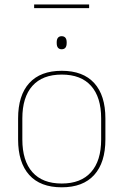

<svg xmlns="http://www.w3.org/2000/svg" viewBox="-20 -806 539 838"><path d="M129 -770.5V-786.5H369V-770.5ZM249.5 11.5Q156 11.5 107.5 -42.5Q59 -96.5 59 -197.5V-289Q59 -390 107.8 -443.5Q156.5 -497 249.5 -497Q342.5 -497 391.2 -443.5Q440 -390 440 -289V-197.5Q440 -96.5 391.2 -42.5Q342.5 11.5 249.5 11.5ZM249.5 -5Q333 -5 377.2 -54.5Q421.5 -104 421.5 -197.5V-289Q421.5 -382 377.5 -431.2Q333.5 -480.5 249.5 -480.5Q165.5 -480.5 121.5 -431.2Q77.5 -382 77.5 -289V-197.5Q77.5 -104 121.5 -54.5Q165.5 -5 249.5 -5ZM249 -591Q238.5 -591 233 -597.8Q227.5 -604.5 227.5 -618.5V-621.5Q227.5 -634.5 233 -641.2Q238.5 -648 249 -648Q260 -648 265.5 -641.2Q271 -634.5 271 -621.5V-618.5Q271 -604.5 265.5 -597.8Q260 -591 249 -591Z"/></svg>

Font: Anek Latin Thin
Style: Regular
Weight: 250
Designer: Yesha Goshar
Foundry: Ek Type
Version: Version 1.003